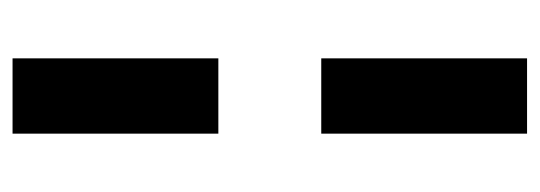

<svg xmlns="http://www.w3.org/2000/svg" viewBox="-297 -463 860 306"><g transform="rotate(90 133.0 -310.0)"><path d="M73 -392V-720H193V-392ZM73 100V-228H193V100Z"/></g></svg>

Font: DM Sans 11pt SemiBold
Style: Regular
Weight: 600
Version: Version 4.004;gftools[0.9.30]